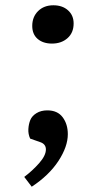

<svg xmlns="http://www.w3.org/2000/svg" viewBox="-20 -539 368 727"><path d="M102.1 -440.9Q102.1 -475.1 124.3 -497.1Q146.5 -519 182.1 -519Q216.3 -519 237.5 -500Q258.8 -481 258.8 -450.2Q258.8 -415 235.6 -394.5Q212.4 -374 176.8 -374Q143.1 -374 122.6 -391.6Q102.1 -409.2 102.1 -440.9ZM100.1 168Q165.5 125 201.2 70.6Q236.8 16.1 236.8 -30.8Q236.8 -68.8 217.3 -95Q197.8 -121.1 159.2 -121.1Q135.3 -121.1 118.2 -110.6Q101.1 -100.1 94.7 -84.5Q88.4 -68.8 87.4 -50Q86.4 -31.2 94.2 -14.2L131.8 -1Q153.8 6.3 153.8 26.9Q153.8 49.8 128.2 78.9Q102.5 107.9 71.8 130.9Z"/></svg>

Font: Literata Book
Style: Italic
Weight: 400
Italic angle: -3°
Designer: Latin by Veronika Burian and Jose Scaglione. Greek by Irene Vlachou. Cyrillic by Vera Evstafieva
Foundry: TypeTogether
Version: Version 1.003;PS 001.003;hotconv 1.0.88;makeotf.lib2.5.64775